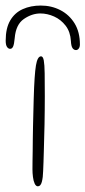

<svg xmlns="http://www.w3.org/2000/svg" viewBox="-58 -649 308 692"><path d="M78.5 22.5Q71.5 22.5 67 12.8Q62.5 3 60.8 -11Q59 -25 59 -38.5Q59 -50.5 59.2 -66.8Q59.5 -83 59.8 -103.2Q60 -123.5 60.2 -146Q60.5 -168.5 61 -193Q61.5 -217.5 62.2 -243Q63 -268.5 63.5 -293.5Q66 -380 71.5 -413Q77 -446 90 -446Q97 -446 99.8 -431.2Q102.5 -416.5 103 -385Q103.5 -353.5 103.5 -302.5Q103.5 -278 103.2 -252.2Q103 -226.5 102.5 -201Q102 -175.5 101.2 -151.5Q100.5 -127.5 100 -105.5Q99.5 -83.5 98.8 -65Q98 -46.5 97.5 -32.5Q97 -9.5 92.8 6.5Q88.5 22.5 78.5 22.5ZM-21.5 -473Q-28 -473 -32.8 -480Q-37.5 -487 -37.5 -502.5Q-37.5 -547.5 -21.2 -575.2Q-5 -603 23.8 -616Q52.5 -629 89 -629Q127.5 -629 159.5 -612.5Q191.5 -596 210.8 -564.8Q230 -533.5 230 -489Q230 -479.5 225.8 -474Q221.5 -468.5 216 -468.5Q208.5 -468.5 203.5 -475.5Q198.5 -482.5 197.5 -501.5Q195.5 -534.5 178.5 -556.5Q161.5 -578.5 137 -589.5Q112.5 -600.5 87.5 -600.5Q57 -600.5 28 -580.5Q-1 -560.5 -5 -511.5Q-7 -489.5 -10.8 -481.2Q-14.5 -473 -21.5 -473Z"/></svg>

Font: Gluten Thin Thin
Style: Regular
Weight: 250
Version: Version 1.300